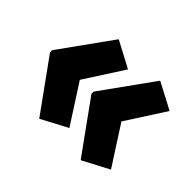

<svg xmlns="http://www.w3.org/2000/svg" viewBox="-109 -682 806 806"><g transform="rotate(45 294.0 -279.0)"><path d="M28 -285 193 -515 310 -453 198 -279 310 -105 193 -43 28 -272ZM274 -285 439 -515 557 -453 445 -279 557 -105 439 -43 274 -272Z"/></g></svg>

Font: Noto Sans Bengali Condensed ExtraBold
Style: Regular
Weight: 800
Width: 3
Designer: Joana Ranito - Universal Thirst; Jelle Bosma - Monotype Design Team
Foundry: Universal Thirst ehf.
Version: Version 3.000; ttfautohint (v1.8.4.7-5d5b)